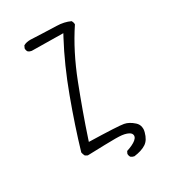

<svg xmlns="http://www.w3.org/2000/svg" viewBox="-189 -788 879 982"><g transform="rotate(-30 250.0 -297.0)"><path d="M418 14.2Q420.9 3.4 420.9 -3.9Q420.9 -11.2 419.9 -15.6Q417 -33.2 402.8 -45.9Q375 -70.8 347.7 -75.7Q317.9 -81.5 146 -85.9L151.4 -102.5Q194.8 -233.9 251.7 -380.9Q308.6 -527.8 384.8 -642.1Q384.8 -643.1 384.8 -644.8Q384.8 -646.5 384.5 -648.9Q384.3 -651.4 383.3 -654.3Q381.8 -659.7 378.9 -664.6Q343.8 -681.2 299.8 -682.1Q251.5 -683.1 215.3 -685.1Q160.2 -688 148.4 -688Q136.7 -688 127 -686Q117.2 -684.1 107.4 -678.7L101.1 -665.5Q100.6 -664.1 100.6 -663.1Q100.6 -650.9 106.9 -643.1Q115.2 -636.7 126 -635.3L311 -632.8L300.8 -613.8Q234.9 -490.7 179.7 -341.3Q124.5 -191.9 85.4 -58.6Q87.4 -46.9 93.3 -36.1L106.9 -28.8Q226.1 -32.7 272 -32.7Q286.6 -32.7 293.5 -32.2Q326.7 -30.8 346.7 -20.5Q357.9 -14.6 361.3 -5.9Q362.8 -2.4 362.8 1Q362.8 4.4 361.8 7.8Q359.4 16.1 349.1 24.9Q330.6 40 292.5 52.2L286.6 64Q286.1 65.4 286.1 68.8Q286.1 72.3 287.6 77.1Q289.1 82 292.5 86.4Q300.3 92.3 311.5 94.2Q356.4 88.4 382.3 71.3Q407.2 55.2 418 14.2Z"/></g></svg>

Font: NaikaiFont
Style: ExtraLight
Weight: 200
Version: Version 1.89